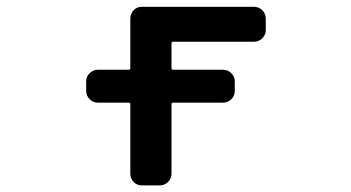

<svg xmlns="http://www.w3.org/2000/svg" viewBox="-20 -568 1040 569"><path d="M400.4 -18.6Q385.7 -18.6 376 -28.8Q366.2 -39.1 366.2 -53.7V-259.8Q366.2 -263.7 361.3 -263.7H270.5Q255.9 -263.7 245.6 -273.9Q235.4 -284.2 235.4 -298.8V-327.1Q235.4 -340.8 245.6 -351.1Q255.9 -361.3 270.5 -361.3H361.3Q366.2 -361.3 366.2 -366.2V-512.7Q366.2 -527.3 376 -537.6Q385.7 -547.9 400.4 -547.9H732.4Q747.1 -547.9 757.3 -537.6Q767.6 -527.3 767.6 -512.7V-478.5Q767.6 -464.8 757.3 -454.6Q747.1 -444.3 732.4 -444.3H493.2Q488.3 -444.3 488.3 -439.5V-366.2Q488.3 -361.3 493.2 -361.3H640.6Q655.3 -361.3 665.5 -351.1Q675.8 -340.8 675.8 -327.1V-298.8Q675.8 -284.2 665.5 -273.9Q655.3 -263.7 640.6 -263.7H493.2Q488.3 -263.7 488.3 -259.8V-53.7Q488.3 -39.1 478 -28.8Q467.8 -18.6 454.1 -18.6Z"/></svg>

Font: Rounded-L Mgen+ 1m medium
Style: Regular
Weight: 500
Designer: [Source Han Sans]
Ryoko NISHIZUKA  (kana & ideographs); Paul D. Hunt (Latin, Greek & Cyrillic); Wenlong ZHANG  (bopomofo
Version: Version 1.059.20150602